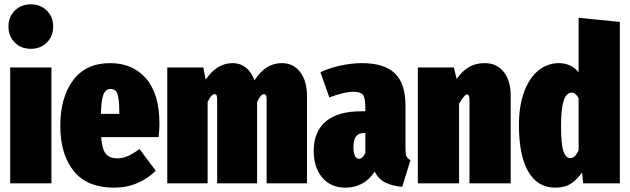

<svg xmlns="http://www.w3.org/2000/svg" viewBox="-20 -845 2904 885"><path d="M217 -534V0H27V-534ZM225 -723Q225 -678 196 -649Q167 -620 122 -620Q77 -620 48 -649Q19 -678 19 -723Q19 -767 48 -796Q77 -825 122 -825Q167 -825 196 -796Q225 -767 225 -723Z M711 -213H446Q451 -155 468.5 -135Q486 -115 520 -115Q545 -115 569 -125.5Q593 -136 623 -158L698 -58Q663 -23 614 -1.5Q565 20 505 20Q382 20 320 -56.5Q258 -133 258 -265Q258 -396 317 -475Q376 -554 488 -554Q592 -554 653.5 -483Q715 -412 715 -274Q715 -249 711 -213ZM530 -328Q530 -385 522 -410Q514 -435 490 -435Q468 -435 457.5 -411.5Q447 -388 445 -320H530Z M1395 -403V0H1209V-386Q1209 -399 1206.5 -405Q1204 -411 1197 -411Q1182 -411 1165 -375V0H981V-386Q981 -399 978.5 -405Q976 -411 969 -411Q954 -411 937 -375V0H751V-534H917L928 -478Q955 -517 985.5 -535.5Q1016 -554 1053 -554Q1087 -554 1113 -533.5Q1139 -513 1153 -475Q1180 -516 1210.5 -535Q1241 -554 1280 -554Q1332 -554 1363.5 -513Q1395 -472 1395 -403Z M1872 -107 1834 16Q1786 12 1755 -4Q1724 -20 1707 -54Q1658 20 1572 20Q1505 20 1465.5 -26.5Q1426 -73 1426 -150Q1426 -238 1481.5 -285Q1537 -332 1644 -332H1664V-347Q1664 -392 1653.5 -407Q1643 -422 1609 -422Q1568 -422 1498 -396L1457 -512Q1498 -532 1550 -543Q1602 -554 1648 -554Q1750 -554 1799.5 -507.5Q1849 -461 1849 -358V-159Q1849 -135 1853.5 -124.5Q1858 -114 1872 -107ZM1664 -140V-232H1660Q1633 -232 1621 -216.5Q1609 -201 1609 -168Q1609 -141 1616 -127Q1623 -113 1635 -113Q1643 -113 1651 -120.5Q1659 -128 1664 -140Z M2334 -403V0H2144V-385Q2144 -410 2133 -410Q2121 -410 2096 -367V0H1906V-534H2072L2085 -481Q2112 -519 2142.5 -536.5Q2173 -554 2214 -554Q2270 -554 2302 -513.5Q2334 -473 2334 -403Z M2837 -744V0H2668L2663 -50Q2640 -17 2611.5 1.5Q2583 20 2540 20Q2458 20 2415 -54Q2372 -128 2372 -269Q2372 -356 2395.5 -420.5Q2419 -485 2461 -519.5Q2503 -554 2557 -554Q2611 -554 2647 -512V-763ZM2647 -152V-393Q2639 -406 2631.5 -412Q2624 -418 2615 -418Q2566 -418 2566 -268Q2566 -176 2577.5 -146Q2589 -116 2608 -116Q2631 -116 2647 -152Z"/></svg>

Font: Fira Sans Extra Condensed Black
Style: Regular
Weight: 900
Width: 1
Designer: Carrois Corporate & Edenspiekermann AG
Foundry: Carrois Corporate GbR & Edenspiekermann AG
Version: Version 4.203